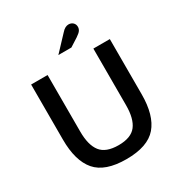

<svg xmlns="http://www.w3.org/2000/svg" viewBox="-202 -1010 1091 1162"><g transform="rotate(-30 344.0 -429.0)"><path d="M344 12Q195 12 132 -61.5Q69 -135 69 -283V-668H184V-273Q184 -178 220.5 -131.5Q257 -85 345 -85Q432 -85 468 -131.5Q504 -178 504 -273V-668H619V-283Q619 -135 556 -61.5Q493 12 344 12ZM301 -740 397 -842Q411 -858 423 -864Q435 -870 446 -870Q465 -870 477 -858.5Q489 -847 489 -829Q489 -816 481.5 -804.5Q474 -793 450 -777L392 -740Z"/></g></svg>

Font: Atkinson Hyperlegible Next Medium
Style: Regular
Weight: 500
Designer: Elliott Scott, Megan Eiswerth, Linus Boman, Theodore Petrosky, Letters from Sweden
Foundry: Applied Design Works, Letters from Sweden
Version: Version 2.001